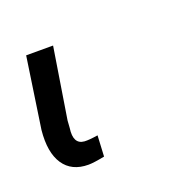

<svg xmlns="http://www.w3.org/2000/svg" viewBox="-74 -7 325 321"><g transform="rotate(-20 89.0 153.0)"><path d="M0 48.8ZM47.9 48.8 27.8 174.8 26.9 188Q22.9 215.8 42.5 217.3Q50.8 217.8 66.4 215.3L64.5 252.4Q44.9 256.3 35.6 256.3Q5.9 256.3 -8.3 235.1Q-22.5 213.9 -18.6 174.8L0 48.8Z"/></g></svg>

Font: Roboto Light
Style: Italic
Weight: 300
Italic angle: -12°
Designer: Google
Version: Version 2.134; 2016; ttfautohint (v1.6)